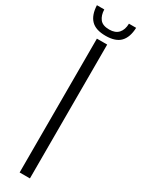

<svg xmlns="http://www.w3.org/2000/svg" viewBox="-271 -972 732 994"><g transform="rotate(30 95.0 -475.0)"><path d="M64 0V-800H125.5V0ZM95 -835Q35.5 -835 7.8 -863.8Q-20 -892.5 -22.5 -950H21.5Q22.5 -915.5 39 -894Q55.5 -872.5 95 -872.5Q131.5 -872.5 150 -893.2Q168.5 -914 169 -950H212Q210 -893 182.2 -864Q154.5 -835 95 -835Z"/></g></svg>

Font: Big Shoulders Stencil Text Thin Light
Style: Regular
Weight: 300
Version: Version 2.001